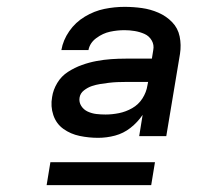

<svg xmlns="http://www.w3.org/2000/svg" viewBox="-20 -761 616 560"><path d="M266 -359Q266 -359 266 -359Q266 -359 266 -359Q291 -359 315.5 -365.5Q340 -372 360.5 -388Q381 -404 396 -426L386 -364H465L505 -604Q509 -630 504 -654.5Q499 -679 482 -696.5Q465 -714 442 -724Q419 -734 394 -737.5Q369 -741 343 -741Q314 -741 284.5 -735Q255 -729 227.5 -712.5Q200 -696 182 -670Q164 -644 159 -615H238Q242 -636 261 -650Q280 -664 301 -668.5Q322 -673 343 -673Q358 -673 373 -670.5Q388 -668 401.5 -662Q415 -656 422.5 -643Q430 -630 427 -615L423 -590H347Q325 -590 304 -588.5Q283 -587 261.5 -583Q240 -579 219 -571.5Q198 -564 178.5 -551.5Q159 -539 147 -519Q135 -499 132 -478Q127 -451 135.5 -425.5Q144 -400 165 -385Q186 -370 212.5 -364.5Q239 -359 266 -359ZM288 -427Q274 -427 261 -428.5Q248 -430 236 -435.5Q224 -441 217 -452Q210 -463 212 -476Q214 -489 225 -497.5Q236 -506 248 -510Q260 -514 272.5 -516Q285 -518 297.5 -519.5Q310 -521 322 -521.5Q334 -522 347 -522H412L410 -512Q407 -492 395.5 -474Q384 -456 365.5 -445.5Q347 -435 327 -431Q307 -427 288 -427ZM116 -221H421L432 -288H127Z"/></svg>

Font: Iosevka Sparkle SmBdObl
Style: Regular
Weight: 600
Italic angle: -9°
Designer: Belleve Invis
Foundry: Belleve Invis
Version: Version 4.5.0; ttfautohint (v1.8.3)